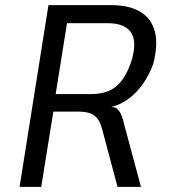

<svg xmlns="http://www.w3.org/2000/svg" viewBox="-20 -725 656 745"><path d="M56 0 168 -705H413Q482 -705 525 -679Q568 -653 581 -602Q594 -551 574 -475Q558 -433 535 -400Q512 -367 481.5 -343.5Q451 -320 412 -310L419 -309L429 -307Q438 -301 446 -288.5Q454 -276 461 -245L527 0H436L376 -225Q369 -251 357 -266Q345 -281 326.5 -286.5Q308 -292 280 -292H187L140 0ZM196 -360H335Q398 -360 434.5 -393Q471 -426 492 -495Q512 -567 487 -601Q462 -635 398 -635H240Z"/></svg>

Font: Nunito Sans 7pt Condensed
Style: Italic
Weight: 400
Width: 3
Italic angle: -9°
Designer: Vernon Adams
Foundry: Vernon Adams
Version: Version 3.101;gftools[0.9.27]